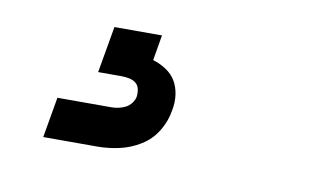

<svg xmlns="http://www.w3.org/2000/svg" viewBox="-38 -65 577 350"><g transform="rotate(10 250.0 110.0)"><path d="M57 220 70 145H170Q177 145 183.5 143.5Q190 142 196 139Q202 136 206.5 130Q211 124 212 118Q213 111 211.5 104Q210 97 205 93Q200 89 193 87.5Q186 86 179 86H135L150 0H238L230 47Q243 51 254.5 58.5Q266 66 272.5 77Q279 88 281 102Q283 116 280 131Q277 151 266 169.5Q255 188 236.5 199.5Q218 211 197.5 215.5Q177 220 157 220Z"/></g></svg>

Font: Iosevka Web
Style: Bold Italic
Weight: 700
Italic angle: -9°
Monospace: yes
Designer: Belleve Invis
Foundry: Belleve Invis
Version: Version 28.0.3; ttfautohint (v1.8.3)